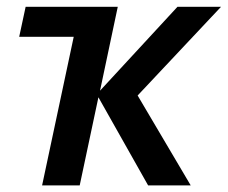

<svg xmlns="http://www.w3.org/2000/svg" viewBox="-20 -561 689 581"><path d="M107.4 0 203.1 -449.7H38.1L57.6 -540.5H336.4L282.7 -286.6L517.1 -540.5H648.9L396.5 -272L557.1 0H428.2L277.8 -266.6L221.2 0Z"/></svg>

Font: Open Sans SemiBold
Style: Italic
Weight: 600
Italic angle: -12°
Designer: Monotype Design Team
Foundry: Monotype Imaging Inc.
Version: Version 3.003; ttfautohint (v1.8.4)